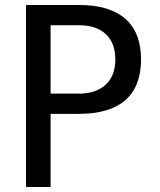

<svg xmlns="http://www.w3.org/2000/svg" viewBox="-20 -749 642 769"><path d="M84 0H182.6V-293H296.9C378.9 -293 441.4 -312 482.4 -348.1C523.9 -384.8 544.9 -439.5 544.9 -510.7C544.9 -579.6 525.4 -635.7 481.9 -673.8C439.9 -710.4 378.4 -729 296.9 -729H84ZM182.6 -374V-647.9H296.9C342.8 -647.9 378.4 -636.2 403.8 -612.3C429.2 -588.4 441.9 -554.7 441.9 -511.2C441.9 -467.8 429.2 -434.1 403.8 -410.2C380.4 -388.2 345.2 -374 296.9 -374Z"/></svg>

Font: Hack
Style: Regular
Weight: 400
Monospace: yes
Designer: Christopher Simpkins
Foundry: Christopher Simpkins
Version: Version 2.010